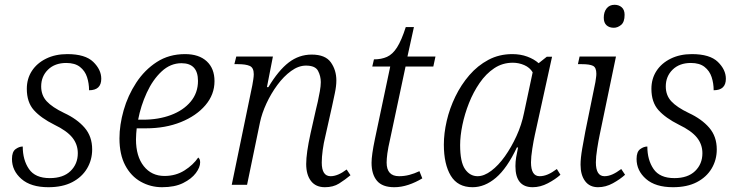

<svg xmlns="http://www.w3.org/2000/svg" viewBox="-20 -772 3083 802"><path d="M182 10Q109 10 69.5 -24.5Q30 -59 30 -108Q30 -138 45 -149Q60 -160 75 -160Q75 -104 101 -66Q127 -28 188 -28Q244 -28 274.5 -57.5Q305 -87 305 -132Q305 -169 282 -197.5Q259 -226 207 -251Q151 -279 121.5 -312Q92 -345 92 -401Q92 -443 113 -475.5Q134 -508 172.5 -527Q211 -546 261 -546Q336 -546 369.5 -513.5Q403 -481 403 -443Q403 -395 352 -395Q352 -424 343.5 -450Q335 -476 314 -492.5Q293 -509 257 -509Q209 -509 180.5 -481Q152 -453 152 -411Q152 -374 175 -349Q198 -324 248 -300Q302 -275 333.5 -238.5Q365 -202 365 -148Q365 -104 343.5 -68Q322 -32 281.5 -11Q241 10 182 10Z M657 10Q609 10 568 -13Q527 -36 503 -81.5Q479 -127 479 -194Q479 -250 496.5 -311.5Q514 -373 549 -426.5Q584 -480 635 -513Q686 -546 753 -546Q811 -546 843.5 -516Q876 -486 876 -433Q876 -377 838 -332.5Q800 -288 735.5 -262Q671 -236 590 -236H551Q550 -227 549 -214Q548 -201 548 -190Q548 -119 580.5 -78Q613 -37 667 -37Q714 -37 750.5 -60Q787 -83 808 -114Q816 -108 816 -94Q816 -73 798 -49Q780 -25 745 -7.5Q710 10 657 10ZM577 -272Q642 -272 694 -291.5Q746 -311 776.5 -347.5Q807 -384 807 -434Q807 -508 738 -508Q692 -508 655 -473.5Q618 -439 593 -384.5Q568 -330 557 -272Z M1337 10Q1299 10 1279 -16Q1259 -42 1259 -87Q1259 -110 1263.5 -141.5Q1268 -173 1277 -214L1300 -316Q1303 -327 1307.5 -347.5Q1312 -368 1316 -390.5Q1320 -413 1320 -429Q1320 -454 1308.5 -476Q1297 -498 1258 -498Q1227 -498 1196 -475.5Q1165 -453 1138.5 -417Q1112 -381 1093 -340Q1074 -299 1066 -261L1012 0H948L1034 -416Q1036 -427 1038 -440Q1040 -453 1040 -462Q1040 -489 1023.5 -496.5Q1007 -504 974 -504H959L967 -536H1120L1095 -408H1101Q1143 -478 1186 -511Q1229 -544 1282 -544Q1339 -544 1362 -511.5Q1385 -479 1385 -436Q1385 -412 1378.5 -382Q1372 -352 1367 -328L1339 -203Q1332 -175 1328 -145.5Q1324 -116 1324 -93Q1324 -36 1361 -36Q1391 -36 1428 -64L1444 -40Q1421 -21 1396.5 -5.5Q1372 10 1337 10Z M1627 10Q1577 10 1554.5 -17Q1532 -44 1532 -92Q1532 -124 1546 -191L1610 -494H1535L1542 -524Q1573 -524 1596.5 -534.5Q1620 -545 1638.5 -574Q1657 -603 1675 -659H1709L1682 -536H1799L1790 -494H1674L1610 -193Q1601 -154 1598 -131Q1595 -108 1595 -93Q1595 -36 1647 -36Q1669 -36 1690 -41.5Q1711 -47 1732 -57L1744 -27Q1716 -10 1686 0Q1656 10 1627 10Z M1954 10Q1892 10 1863 -38Q1834 -86 1834 -168Q1834 -215 1846 -267Q1858 -319 1882 -368.5Q1906 -418 1940.5 -458Q1975 -498 2020 -522Q2065 -546 2120 -546Q2154 -546 2182.5 -535.5Q2211 -525 2230 -508L2264 -535H2286L2214 -208Q2209 -186 2203.5 -151Q2198 -116 2198 -94Q2198 -36 2234 -36Q2251 -36 2268.5 -43.5Q2286 -51 2306 -66L2321 -42Q2300 -23 2268.5 -6.5Q2237 10 2205 10Q2133 10 2133 -78Q2133 -97 2136 -115Q2139 -133 2144 -156H2139Q2098 -69 2051.5 -29.5Q2005 10 1954 10ZM1975 -36Q2002 -36 2032 -58.5Q2062 -81 2089 -119Q2116 -157 2137.5 -204Q2159 -251 2169 -301L2205 -470Q2193 -490 2170 -500Q2147 -510 2122 -510Q2079 -510 2044.5 -487Q2010 -464 1983.5 -425.5Q1957 -387 1939 -341.5Q1921 -296 1911.5 -250Q1902 -204 1902 -166Q1902 -95 1922.5 -65.5Q1943 -36 1975 -36Z M2544 -656Q2525 -656 2513.5 -666.5Q2502 -677 2502 -698Q2502 -722 2514 -737Q2526 -752 2547 -752Q2565 -752 2577 -741.5Q2589 -731 2589 -710Q2589 -680 2574.5 -668Q2560 -656 2544 -656ZM2478 10Q2443 10 2424 -15.5Q2405 -41 2405 -84Q2405 -111 2412 -151.5Q2419 -192 2425 -223L2467 -429Q2468 -437 2469.5 -446.5Q2471 -456 2471 -464Q2471 -490 2457 -497Q2443 -504 2410 -504H2394L2401 -536H2553L2485 -209Q2480 -186 2474.5 -151Q2469 -116 2469 -94Q2469 -36 2505 -36Q2521 -36 2538 -43.5Q2555 -51 2575 -66L2591 -42Q2570 -23 2540 -6.5Q2510 10 2478 10Z M2791 10Q2718 10 2678.5 -24.5Q2639 -59 2639 -108Q2639 -138 2654 -149Q2669 -160 2684 -160Q2684 -104 2710 -66Q2736 -28 2797 -28Q2853 -28 2883.5 -57.5Q2914 -87 2914 -132Q2914 -169 2891 -197.5Q2868 -226 2816 -251Q2760 -279 2730.5 -312Q2701 -345 2701 -401Q2701 -443 2722 -475.5Q2743 -508 2781.5 -527Q2820 -546 2870 -546Q2945 -546 2978.5 -513.5Q3012 -481 3012 -443Q3012 -395 2961 -395Q2961 -424 2952.5 -450Q2944 -476 2923 -492.5Q2902 -509 2866 -509Q2818 -509 2789.5 -481Q2761 -453 2761 -411Q2761 -374 2784 -349Q2807 -324 2857 -300Q2911 -275 2942.5 -238.5Q2974 -202 2974 -148Q2974 -104 2952.5 -68Q2931 -32 2890.5 -11Q2850 10 2791 10Z"/></svg>

Font: Noto Serif Light
Style: Italic
Weight: 300
Italic angle: -12°
Designer: Monotype Design Team
Foundry: Monotype Imaging Inc.
Version: Version 2.013